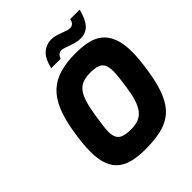

<svg xmlns="http://www.w3.org/2000/svg" viewBox="-251 -1077 1232 1232"><g transform="rotate(-45 365.0 -460.5)"><path d="M348 6Q291 6 243 -4Q195 -14 160 -40Q125 -66 106 -113Q87 -160 87 -234Q87 -268 91 -310.5Q95 -353 102 -394Q118 -497 146.5 -565Q175 -633 219 -673Q263 -713 324 -730.5Q385 -748 468 -748Q525 -748 572.5 -738Q620 -728 655 -701Q690 -674 710 -624.5Q730 -575 730 -496Q730 -465 726 -423Q722 -381 715 -338Q699 -232 670.5 -164.5Q642 -97 598.5 -60Q555 -23 493 -8.5Q431 6 348 6ZM375 -150Q416 -150 444 -162Q472 -174 491 -199.5Q510 -225 522.5 -265Q535 -305 543 -361Q549 -401 553 -436.5Q557 -472 557 -494Q557 -535 545 -556Q533 -577 508.5 -585Q484 -593 444 -593Q406 -593 378 -583Q350 -573 330.5 -548.5Q311 -524 297.5 -481Q284 -438 274 -372Q268 -334 263.5 -299Q259 -264 259 -243Q259 -207 271 -186.5Q283 -166 308.5 -158Q334 -150 375 -150ZM288 -790Q306 -864 340.5 -892.5Q375 -921 417 -921Q440 -921 459 -915.5Q478 -910 495 -903.5Q512 -897 527 -891.5Q542 -886 556 -886Q573 -886 583.5 -897Q594 -908 597 -927H683Q665 -854 634.5 -822.5Q604 -791 556 -791Q535 -791 514.5 -796.5Q494 -802 476 -808.5Q458 -815 442.5 -820.5Q427 -826 416 -826Q398 -826 388 -814.5Q378 -803 374 -790Z"/></g></svg>

Font: Exo Thin ExtraBold
Style: Italic
Weight: 800
Italic angle: -9°
Version: Version 2.000